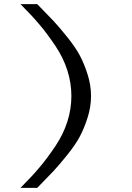

<svg xmlns="http://www.w3.org/2000/svg" viewBox="-20 -779 640 928"><path d="M160 129H79Q134 74 171.5 29.5Q209 -15 247.5 -72.5Q286 -130 305.5 -191Q325 -252 325 -315Q325 -378 305.5 -439Q286 -500 247.5 -557.5Q209 -615 171.5 -659.5Q134 -704 79 -759H160Q210 -708 237 -679.5Q264 -651 304.5 -600.5Q345 -550 366 -510.5Q387 -471 403.5 -419Q420 -367 420 -315Q420 -263 403.5 -211Q387 -159 366 -119.5Q345 -80 304.5 -29.5Q264 21 237 49.5Q210 78 160 129Z"/></svg>

Font: Edlo
Style: Regular
Weight: 400
Monospace: yes
Version: Version 0.01